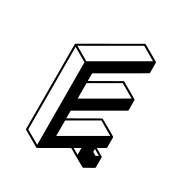

<svg xmlns="http://www.w3.org/2000/svg" viewBox="-206 -982 1143 1208"><g transform="rotate(30 366.0 -378.5)"><path d="M233.9 75.2H231.9L120.1 10.3Q116.7 8.3 116.7 4.9L115.2 -609.9Q115.7 -613.3 118.2 -614.7Q497.1 -833.5 498.5 -833.5Q500.5 -833.5 556.6 -801Q612.8 -768.6 613 -768.1Q613.3 -767.6 613.5 -767.3Q613.8 -767.1 614.3 -767.1V-766.6L614.7 -766.1L615.2 -763.7Q615.7 -763.2 615.7 -690.4Q615.7 -687 612.3 -685.1L301.8 -505.4V-449.7Q497.6 -563 499.5 -563Q501.5 -563 612.8 -497.6L613.8 -497.1Q614.3 -496.6 614.5 -496.6Q614.7 -496.6 614.7 -496.1L616.2 -493.2L616.7 -419.9Q616.2 -416 613.3 -414.1L302.2 -234.4V-178.7Q498.5 -292 500.5 -292Q502 -292 558.6 -259.3L614.7 -226.6V-226.1H615.2V-225.6H615.7L616.2 -224.6V-224.1L616.7 -223.1Q616.7 -222.2 617.2 -222.2V-148.9Q617.2 -145.5 613.8 -143.1L561.5 -113.3L614.3 -82.5Q614.7 -82.5 615 -82Q615.2 -81.5 615.5 -81.3Q615.7 -81.1 616.2 -81.1V-80.6L616.7 -80.1L617.7 -76.7V-4.9Q617.7 -1 614.3 1Q549.8 38.1 548.3 38.1Q546.9 38.1 514.2 20L481.9 1.5L422.9 -32.7L236.8 74.2Q236.3 74.7 235.6 75Q234.9 75.2 233.9 75.2ZM579.6 -66.4 597.7 -76.7 554.7 -102.1V-81.1ZM302.7 -51.3 597.2 -221.2 500.5 -277.8 302.7 -163.6ZM302.2 -322.3 596.2 -492.2 499.5 -548.3 301.8 -434.1ZM227.1 57.1 225.1 -541.5 128.4 -597.7 129.9 1ZM231.9 -552.7 595.7 -762.7 498.5 -819.3 134.8 -609.4ZM478.5 -15.6V-64.9L436 -40.5Z"/></g></svg>

Font: 3D Isometric
Style: Bold
Weight: 700
Designer: GGBotNet
Foundry: GGBotNet
Version: 1.14